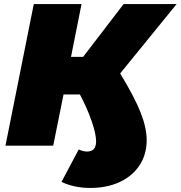

<svg xmlns="http://www.w3.org/2000/svg" viewBox="-20 -720 893 949"><path d="M574 -357Q645 -240 675 -164Q705 -88 705 -27Q705 43 670 96.5Q635 150 572 179.5Q509 209 426 209Q347 209 284 179L369 19Q392 29 410 29Q455 29 455 -21Q455 -58 433 -121.5Q411 -185 375 -253H294L243 0H7L147 -700H383L331 -439H391L591 -700H853Z"/></svg>

Font: Montserrat Alternates Black
Style: Italic
Weight: 900
Italic angle: -11.3°
Designer: Julieta Ulanovsky
Foundry: Julieta Ulanovsky
Version: Version 7.200